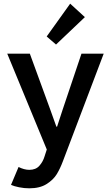

<svg xmlns="http://www.w3.org/2000/svg" viewBox="-20 -813 597 1046"><path d="M40 194.3 81.1 96.7Q95.2 104 110.6 108.2Q126 112.3 139.6 112.3Q175.3 112.3 194.8 89.8Q214.4 67.4 222.7 39.1L234.9 1.5L19.5 -520.5H142.6L253.9 -215.8L287.1 -123H291L321.3 -215.8L423.8 -520.5H544.9L322.3 66.4Q307.6 105.5 289.3 135.7Q271 166 234.1 189.5Q197.3 212.9 139.6 212.9Q111.8 212.9 84.2 207.3Q56.6 201.7 40 194.3ZM234.4 -614.3 362.3 -793 442.4 -719.7 285.2 -570.3Z"/></svg>

Font: Reddit Sans Vanilla SemiBold
Style: Regular
Weight: 600
Designer: Stephen Hutchings
Foundry: Reddit
Version: Version 1.013